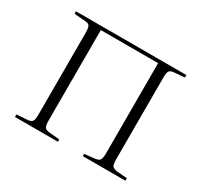

<svg xmlns="http://www.w3.org/2000/svg" viewBox="-114 -655 839 801"><g transform="rotate(30 306.0 -254.5)"><path d="M40 0V-12L94 -16Q110 -18 115 -26Q120 -34 120 -60V-449Q120 -475 115 -483.5Q110 -492 94 -493L40 -497V-509H572V-497L524 -493Q505 -492 499.5 -483.5Q494 -475 494 -452V-57Q494 -35 499.5 -26.5Q505 -18 524 -16L572 -12V0H367V-11L414 -16Q434 -18 439.5 -26.5Q445 -35 445 -58V-493H169V-59Q169 -35 174 -26.5Q179 -18 194 -16L247 -11V0Z"/></g></svg>

Font: Literata 72pt ExtraLight
Style: Regular
Weight: 200
Designer: Latin by Veronika Burian and Jose Scaglione. Greek by Irene Vlachou. Cyrillic by Vera Evstafieva.
Foundry: TypeTogether
Version: Version 3.002